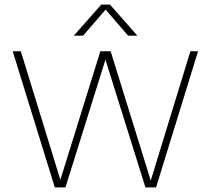

<svg xmlns="http://www.w3.org/2000/svg" viewBox="-20 -819 921 839"><path d="M219.5 0 35.5 -595H71L248 -19.5H239.5L418.5 -595H463.5L642 -19.5H635.5L812 -595H845.5L662 0H615.5L436.5 -572H445L266 0ZM302.5 -663 422.5 -799H460.5L580.5 -663H540L435 -784.5H448L343 -663Z"/></svg>

Font: Encode Sans SC Thin
Style: Regular
Weight: 250
Designer: Multiple Designers
Foundry: Impallari Type
Version: Version 3.002